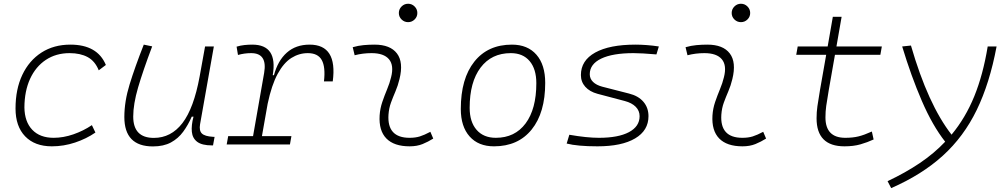

<svg xmlns="http://www.w3.org/2000/svg" viewBox="-20 -763 5313 1014"><path d="M263.2 -35.2Q314.5 -35.2 367.4 -53.5Q420.4 -71.8 465.3 -102.1L483.9 -63Q436.5 -30.3 376.7 -10.3Q316.9 9.8 253.9 9.8Q163.6 9.8 112.8 -43Q62 -95.7 62 -189.9Q62 -292 97.9 -367.7Q133.8 -443.4 199 -485.4Q264.2 -527.3 351.6 -527.3Q494.6 -527.3 539.1 -419.9L501.5 -391.6Q481.9 -440.4 443.1 -461.4Q404.3 -482.4 347.7 -482.4Q275.9 -482.4 222.2 -446.8Q168.5 -411.1 138.9 -346.7Q109.4 -282.2 108.9 -195.8Q109.9 -120.1 150.4 -77.6Q190.9 -35.2 263.2 -35.2Z M787.6 10.3Q636.7 10.3 636.7 -145Q636.7 -227.1 664.6 -317.6Q692.4 -408.2 739.3 -527.3L783.7 -518.1Q734.9 -388.7 709.2 -300.8Q683.6 -212.9 683.6 -147.5Q683.6 -34.7 792.5 -34.7Q883.3 -34.7 943.4 -112.8Q1003.4 -190.9 1034.2 -358.4L1063 -517.6H1109.4L1036.6 -106.9Q1030.8 -73.2 1046.1 -58.1Q1061.5 -43 1104.5 -40.5L1113.3 -40L1105 4.9H1099.6Q1046.9 4.9 1021.7 -13.9Q996.6 -32.7 993.2 -66.7Q989.7 -100.6 1002 -147H992.7Q973.6 -103 947.5 -67.4Q921.4 -31.7 882.8 -10.7Q844.2 10.3 787.6 10.3Z M1177.2 0 1185.1 -43.9H1316.4L1375 -377.9Q1393.1 -482.4 1306.6 -482.4Q1270.5 -482.4 1236.8 -472.7L1229.5 -516.6Q1250 -522.9 1270.8 -525.1Q1291.5 -527.3 1312.5 -527.3Q1447.8 -527.3 1420.4 -365.7H1426.8Q1447.3 -442.9 1494.9 -485.1Q1542.5 -527.3 1615.2 -527.3Q1763.2 -527.3 1737.3 -333H1690.9Q1699.7 -408.7 1679.4 -445.6Q1659.2 -482.4 1605.5 -482.4Q1559.6 -482.4 1519 -457Q1478.5 -431.6 1446.5 -373Q1414.6 -314.5 1393.6 -215.3L1363.3 -43.9H1519L1511.2 0Z M2252.9 -66.9 2268.1 -31.2Q2241.2 -14.2 2211.7 -2.2Q2182.1 9.8 2143.6 9.8Q2061 9.8 2020.5 -31.7Q1980 -73.2 1984.9 -153.3Q1987.3 -189.9 1999 -224.4Q2010.7 -258.8 2024.4 -291.5Q2038.1 -324.2 2045.4 -355Q2061.5 -417.5 2034.4 -450Q2007.3 -482.4 1942.4 -482.4Q1896 -482.4 1853 -471.2L1842.8 -513.7Q1871.6 -522 1900.4 -524.7Q1929.2 -527.3 1958 -527.3Q2041 -527.3 2076.4 -480.7Q2111.8 -434.1 2089.8 -345.2Q2081.5 -310.5 2068.6 -280.5Q2055.7 -250.5 2044.9 -221.2Q2034.2 -191.9 2031.7 -157.7Q2023.4 -35.2 2143.1 -35.2Q2173.8 -35.2 2197.3 -42.5Q2220.7 -49.8 2252.9 -66.9ZM2135.3 -646Q2115.2 -646 2100.8 -660.2Q2086.4 -674.3 2086.4 -694.3Q2086.4 -714.4 2100.8 -728.8Q2115.2 -743.2 2135.3 -743.2Q2155.3 -743.2 2169.7 -728.8Q2184.1 -714.4 2184.1 -694.3Q2184.1 -674.3 2169.7 -660.2Q2155.3 -646 2135.3 -646Z M2588.9 9.8Q2506.3 9.8 2460 -42.5Q2413.6 -94.7 2413.6 -187.5Q2413.6 -347.7 2485.1 -437.5Q2556.6 -527.3 2683.6 -527.3Q2766.6 -527.3 2813 -474.1Q2859.4 -420.9 2859.4 -325.2Q2859.4 -167.5 2787.8 -78.9Q2716.3 9.8 2588.9 9.8ZM2598.6 -35.2Q2699.2 -35.2 2755.9 -111.3Q2812.5 -187.5 2812.5 -323.7Q2812.5 -398.4 2777.1 -440.4Q2741.7 -482.4 2677.7 -482.4Q2575.7 -482.4 2518.1 -406Q2460.4 -329.6 2460.4 -193.8Q2460.4 -119.1 2497.1 -77.1Q2533.7 -35.2 2598.6 -35.2Z M3135.3 9.8Q3029.8 9.8 2972.7 -4.9L2986.8 -51.3Q3079.1 -35.2 3143.1 -35.2Q3245.6 -35.2 3301.8 -65.2Q3357.9 -95.2 3357.9 -149.4Q3357.9 -178.2 3337.4 -199Q3316.9 -219.7 3279.8 -229.5L3135.7 -267.6Q3094.2 -278.8 3071 -304.7Q3047.9 -330.6 3047.9 -366.7Q3047.9 -443.4 3123.3 -485.4Q3198.7 -527.3 3336.4 -527.3Q3363.8 -527.3 3396 -524.9Q3428.2 -522.5 3459.5 -517.6L3446.8 -475.6Q3368.7 -482.4 3325.7 -482.4Q3215.3 -482.4 3155 -453.4Q3094.7 -424.3 3094.7 -371.1Q3094.7 -347.2 3112.1 -330.3Q3129.4 -313.5 3160.6 -305.2L3301.8 -269Q3351.1 -256.8 3377.9 -225.6Q3404.8 -194.3 3404.8 -149.4Q3404.8 -73.7 3334.2 -32Q3263.7 9.8 3135.3 9.8Z M4010.7 -66.9 4025.9 -31.2Q3999 -14.2 3969.5 -2.2Q3939.9 9.8 3901.4 9.8Q3818.8 9.8 3778.3 -31.7Q3737.8 -73.2 3742.7 -153.3Q3745.1 -189.9 3756.8 -224.4Q3768.6 -258.8 3782.2 -291.5Q3795.9 -324.2 3803.2 -355Q3819.3 -417.5 3792.2 -450Q3765.1 -482.4 3700.2 -482.4Q3653.8 -482.4 3610.8 -471.2L3600.6 -513.7Q3629.4 -522 3658.2 -524.7Q3687 -527.3 3715.8 -527.3Q3798.8 -527.3 3834.2 -480.7Q3869.6 -434.1 3847.7 -345.2Q3839.4 -310.5 3826.4 -280.5Q3813.5 -250.5 3802.7 -221.2Q3792 -191.9 3789.6 -157.7Q3781.2 -35.2 3900.9 -35.2Q3931.6 -35.2 3955.1 -42.5Q3978.5 -49.8 4010.7 -66.9ZM3893.1 -646Q3873 -646 3858.6 -660.2Q3844.2 -674.3 3844.2 -694.3Q3844.2 -714.4 3858.6 -728.8Q3873 -743.2 3893.1 -743.2Q3913.1 -743.2 3927.5 -728.8Q3941.9 -714.4 3941.9 -694.3Q3941.9 -674.3 3927.5 -660.2Q3913.1 -646 3893.1 -646Z M4439.9 9.8Q4292.5 9.8 4292.5 -138.2Q4292.5 -170.9 4296.9 -201.7Q4301.3 -232.4 4310.5 -287.1L4343.3 -473.6H4185.1L4192.9 -517.6H4351.1L4378.4 -674.3H4424.8L4397.5 -517.6H4637.2L4629.4 -473.6H4389.6L4356.9 -287.1Q4347.7 -232.9 4343.5 -203.6Q4339.4 -174.3 4339.4 -143.1Q4339.4 -35.2 4444.3 -35.2Q4483.4 -35.2 4513.4 -42.5Q4543.5 -49.8 4584.5 -68.4L4593.8 -26.4Q4561 -11.2 4524.4 -0.7Q4487.8 9.8 4439.9 9.8Z M4686.5 230.5 4667.5 193.8Q4761.7 149.4 4837.4 98.4Q4913.1 47.4 4971.7 -14.6Q4904.8 -99.6 4848.4 -230.2Q4792 -360.8 4744.6 -517.6L4791 -522.5Q4880.9 -211.4 5005.4 -51.8Q5079.1 -140.6 5125.5 -254.6Q5171.9 -368.7 5196.3 -517.6H5243.2Q5207 -323.7 5138.4 -182.4Q5069.8 -41 4959.2 59.3Q4848.6 159.7 4686.5 230.5Z"/></svg>

Font: Cascadia Code ExtraLight
Style: Italic
Weight: 200
Italic angle: -10°
Monospace: yes
Designer: Aaron Bell
Foundry: Saja Typeworks
Version: Version 2404.023; ttfautohint (v1.8.4)